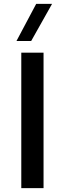

<svg xmlns="http://www.w3.org/2000/svg" viewBox="-20 -972 335 992"><path d="M90 -700V0H205V-700ZM65 -760H141L249 -952H167Z"/></svg>

Font: Goli Medium
Style: Regular
Weight: 500
Designer: jaikishan Patel
Foundry: MagicType
Version: Version 1.000;Glyphs 3.2 (3242)